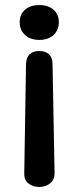

<svg xmlns="http://www.w3.org/2000/svg" viewBox="-20 -520 311 760"><path d="M58 -432Q58 -463 79 -481.5Q100 -500 136 -500Q171 -500 192 -481.5Q213 -463 213 -432Q213 -401 192 -381.5Q171 -362 136 -362Q100 -362 79 -381.5Q58 -401 58 -432ZM76 167 83 -266Q85 -318 135 -318Q161 -318 174.5 -304.5Q188 -291 188 -266L196 167Q196 191 178.5 205.5Q161 220 135 220Q109 220 92 205.5Q75 191 76 167Z"/></svg>

Font: Kodchasan SemiBold
Style: Regular
Weight: 600
Version: Version 1.000; ttfautohint (v1.6)